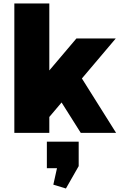

<svg xmlns="http://www.w3.org/2000/svg" viewBox="-20 -760 688 1098"><path d="M100 -166 417 -540H642L245 -71ZM62 -740H262V0H62ZM293 -236 436 -331 644 0H442ZM430 50V190L357 318L285 296L327 107L403 202H248V50Z"/></svg>

Font: Pathway Extreme 28pt ExtraBold
Style: Regular
Weight: 800
Designer: Eduardo Rodriguez Tunni
Foundry: Eduardo Rodriguez Tunni
Version: Version 1.001;gftools[0.9.26]